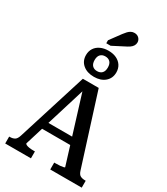

<svg xmlns="http://www.w3.org/2000/svg" viewBox="-283 -1328 1258 1447"><g transform="rotate(30 345.5 -604.5)"><path d="M186 -297H456L464 -235H177ZM309 -672 328 -652 152 -81Q152 -75 162 -70Q172 -65 188.5 -62.5Q205 -60 226 -60H238V0H14V-60H19Q45 -60 61.5 -70Q78 -80 88 -113L277 -715H415L608 -106Q617 -77 633.5 -68.5Q650 -60 675 -60H680V0H406V-60H419Q440 -60 457 -61.5Q474 -63 484.5 -65.5Q495 -68 495 -71ZM283 -882Q283 -850 298.5 -834Q314 -818 340 -818Q367 -818 382.5 -834Q398 -850 398 -882Q398 -914 382.5 -930Q367 -946 340 -946Q314 -946 298.5 -930Q283 -914 283 -882ZM472 -882Q472 -831 436 -800Q400 -769 341 -769Q281 -769 244.5 -800Q208 -831 208 -882Q208 -916 224.5 -941.5Q241 -967 271 -981Q301 -995 340 -995Q380 -995 409.5 -981Q439 -967 455.5 -941.5Q472 -916 472 -882ZM366 -1156 296 -1061V-1035H334L429 -1084Q450 -1094 465.5 -1104.5Q481 -1115 489 -1128.5Q497 -1142 497 -1157Q497 -1178 482 -1193.5Q467 -1209 442 -1209Q426 -1209 413 -1202Q400 -1195 389 -1183.5Q378 -1172 366 -1156Z"/></g></svg>

Font: Roboto Serif SemiCondensed Medium
Style: Regular
Weight: 500
Width: 4
Designer: Greg Gazdowicz
Foundry: Commercial Type
Version: Version 1.007